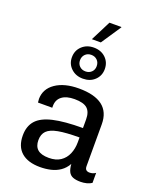

<svg xmlns="http://www.w3.org/2000/svg" viewBox="-174 -1060 947 1169"><g transform="rotate(20 300.0 -475.5)"><path d="M231 10Q152 10 109.5 -27.1Q67 -64.2 67 -136Q67 -195.8 99.4 -232.5Q131.8 -269.2 204.1 -286Q276.5 -302.8 396 -302.8V-358.5Q396 -407.2 371.2 -429.1Q346.5 -451 288.5 -451Q235.8 -451 206.9 -428.9Q178 -406.8 178 -366.5V-355H85.5Q84.2 -370.8 83.8 -375.9Q83.2 -381 83.2 -380.1Q83.2 -379.2 83.4 -377Q83.5 -374.8 83.5 -376.5Q83.5 -442.5 140.4 -481.8Q197.2 -521 291.5 -521Q393 -521 444.4 -481.8Q495.8 -442.5 495.8 -363.2V-92.2Q495.8 -75.5 503.8 -68.5Q511.8 -61.5 525.2 -61.5Q547.8 -61.5 564.8 -73.8V-9Q552 0 532.9 5Q513.8 10 493.2 10Q463.2 10 444.1 2.5Q425 -5 415.8 -22.9Q406.5 -40.8 404 -73.2Q386.5 -42 359.6 -23.6Q332.8 -5.2 299.8 2.4Q266.8 10 231 10ZM262 -60.8Q307.5 -60.8 337.1 -80.6Q366.8 -100.5 381.4 -134.9Q396 -169.2 396 -211V-241.8Q309.5 -241.8 259.2 -232.4Q209 -223 187.5 -201.2Q166 -179.5 166 -141Q166 -101.2 189.2 -81Q212.5 -60.8 262 -60.8ZM261.8 -829.8 328.2 -960.8H405.2L406 -958.8L319.8 -829.8ZM291.8 -585Q245.8 -585 215.5 -613.5Q185.2 -642 185.2 -685Q185.2 -729 215.5 -757.5Q245.8 -786 291.6 -786Q338.5 -786 368.4 -757.5Q398.2 -729 398.2 -685Q398.2 -642 368.4 -613.5Q338.5 -585 291.8 -585ZM291.8 -632Q315.2 -632 330.5 -646.8Q345.8 -661.6 345.8 -684.9Q345.8 -709.2 330.5 -724.1Q315.2 -739 291.8 -739Q268.2 -739 253 -723.8Q237.8 -708.5 237.8 -685.1Q237.8 -661.8 253 -646.9Q268.2 -632 291.8 -632Z"/></g></svg>

Font: Chivo Mono Medium
Style: Regular
Weight: 500
Monospace: yes
Designer: Hector Gatti
Foundry: Omnibus-Type
Version: Version 1.008